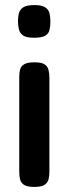

<svg xmlns="http://www.w3.org/2000/svg" viewBox="-20 -728 271 758"><path d="M115 10Q87 10 74.5 1.5Q62 -7 59 -20.5Q56 -34 56 -51V-423Q56 -439 59 -452.5Q62 -466 75 -474Q88 -482 116 -482Q144 -482 156 -474Q168 -466 171.5 -452Q175 -438 175 -421V-50Q175 -33 171.5 -19.5Q168 -6 155.5 2Q143 10 115 10ZM115 -579Q85 -579 72 -587.5Q59 -596 55 -611Q51 -626 51 -644Q51 -663 55 -677Q59 -691 72.5 -699.5Q86 -708 116 -708Q145 -708 158.5 -699Q172 -690 175.5 -675.5Q179 -661 179 -642Q179 -625 175.5 -610Q172 -595 158.5 -587Q145 -579 115 -579Z"/></svg>

Font: Fredoka SemiExpanded Medium
Style: Regular
Weight: 500
Width: 6
Designer: Ben Nathan
Foundry: Milena B. Brandão, Ben Nathan
Version: Version 2.001